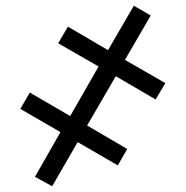

<svg xmlns="http://www.w3.org/2000/svg" viewBox="-20 -648 649 670"><path d="M447 -628 506 -594 416 -439 557 -358 523 -301 384 -382 284 -210 424 -128 391 -71 251 -152 162 2 102 -31 191 -187 51 -268 84 -325 225 -243 324 -416 183 -497 217 -555 357 -473Z"/></svg>

Font: Noto Sans Living
Style: Regular
Weight: 400
Designer: Monotype Design Team
Foundry: Monotype Imaging Inc.
Version: Version 2.013; ttfautohint (v1.8.4.7-5d5b)